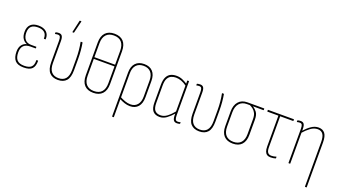

<svg xmlns="http://www.w3.org/2000/svg" viewBox="-65 -1322 3804 2134"><g transform="rotate(20 1836.5 -255.0)"><path d="M185 8Q115 8 84 -27Q53 -62 53 -132Q53 -183 76 -212Q99 -241 132 -248V-249Q100 -261 81 -290.5Q62 -320 62 -369Q62 -426 93.5 -456.5Q125 -487 186 -487Q247 -487 280.5 -456.5Q314 -426 311 -373Q311 -369 308 -369H294Q290 -369 290 -372Q291 -420 264 -443Q237 -466 187 -466Q134 -466 108.5 -442Q83 -418 83 -367Q83 -316 108 -286.5Q133 -257 179 -257H240Q243 -257 243 -254V-241Q243 -237 240 -237H179Q127 -237 100.5 -210.5Q74 -184 74 -131Q74 -71 100 -41.5Q126 -12 186 -12Q244 -12 269.5 -36.5Q295 -61 293 -116Q293 -119 297 -119H311Q314 -119 314 -115Q315 -53 286 -22.5Q257 8 185 8Z M591 8Q526 8 491 -30.5Q456 -69 456 -153V-405Q456 -437 449 -451.5Q442 -466 422 -466Q415 -466 407 -465Q399 -464 391 -462Q387 -461 387 -464V-477Q387 -481 390 -482Q397 -484 406.5 -485.5Q416 -487 425 -487Q453 -487 465 -469Q477 -451 477 -411V-152Q477 -81 506.5 -47Q536 -13 591 -13Q646 -13 675 -47Q704 -81 704 -153V-281Q704 -337 699 -387Q694 -437 686 -475Q685 -479 690 -479H704Q707 -479 709 -475Q716 -437 720.5 -388Q725 -339 725 -283V-155Q725 -70 691 -31Q657 8 591 8ZM565 -546Q562 -546 563 -550L595 -692Q596 -694 597 -694.5Q598 -695 599 -695H613Q617 -695 616 -690L582 -549Q581 -546 578 -546Z M1010 -691Q1080 -691 1117 -651.5Q1154 -612 1154 -535V-148Q1154 -72 1116.5 -32Q1079 8 1010 8Q941 8 904 -31.5Q867 -71 867 -148V-535Q867 -611 904.5 -651Q942 -691 1010 -691ZM1010 -670Q951 -670 919.5 -635Q888 -600 888 -534V-369H1133V-534Q1133 -600 1102 -635Q1071 -670 1010 -670ZM1010 -13Q1071 -13 1102 -48Q1133 -83 1133 -149V-349H888V-149Q888 -83 919.5 -48Q951 -13 1010 -13Z M1302 185Q1298 185 1298 181V-337Q1298 -409 1334.5 -448Q1371 -487 1436 -487Q1502 -487 1538 -448Q1574 -409 1574 -337V-146Q1574 -71 1539.5 -31.5Q1505 8 1444 8Q1412 8 1378.5 -3Q1345 -14 1310 -33V-55Q1344 -37 1377 -25Q1410 -13 1443 -13Q1494 -13 1523.5 -47.5Q1553 -82 1553 -146V-335Q1553 -398 1522.5 -432Q1492 -466 1436 -466Q1380 -466 1349.5 -432Q1319 -398 1319 -335V181Q1319 185 1316 185Z M1794 8Q1742 8 1714.5 -23Q1687 -54 1687 -127V-333Q1687 -391 1704 -425Q1721 -459 1750.5 -473Q1780 -487 1818 -487Q1858 -487 1891.5 -472Q1925 -457 1953 -438L1952 -415Q1916 -442 1883 -454Q1850 -466 1819 -466Q1788 -466 1763 -454.5Q1738 -443 1723 -414.5Q1708 -386 1708 -334V-129Q1708 -65 1730.5 -39Q1753 -13 1798 -13Q1838 -13 1875 -41Q1912 -69 1952 -118V-92Q1912 -46 1874.5 -19Q1837 8 1794 8ZM1999 8Q1971 8 1959 -11Q1947 -30 1947 -70V-95V-103V-425V-433V-475Q1947 -479 1951 -479H1965Q1968 -479 1968 -475V-74Q1968 -42 1975.5 -27Q1983 -12 2002 -12Q2010 -12 2018 -13Q2026 -14 2033 -17Q2036 -19 2036 -15V-1Q2036 2 2033 3Q2026 5 2017 6.5Q2008 8 1999 8Z M2263 8Q2198 8 2163 -30.5Q2128 -69 2128 -153V-405Q2128 -437 2121 -451.5Q2114 -466 2094 -466Q2087 -466 2079 -465Q2071 -464 2063 -462Q2059 -461 2059 -464V-477Q2059 -481 2062 -482Q2069 -484 2078.5 -485.5Q2088 -487 2097 -487Q2125 -487 2137 -469Q2149 -451 2149 -411V-152Q2149 -81 2178.5 -47Q2208 -13 2263 -13Q2318 -13 2347 -47Q2376 -81 2376 -153V-281Q2376 -337 2371 -387Q2366 -437 2358 -475Q2357 -479 2362 -479H2376Q2379 -479 2381 -475Q2388 -437 2392.5 -388Q2397 -339 2397 -283V-155Q2397 -70 2363 -31Q2329 8 2263 8Z M2660 8Q2591 8 2554 -32Q2517 -72 2517 -147V-320Q2517 -394 2554 -436.5Q2591 -479 2659 -479H2854Q2858 -479 2858 -475V-462Q2858 -461 2857 -459.5Q2856 -458 2854 -458L2732 -459V-458Q2758 -442 2780 -413Q2802 -384 2802 -326V-147Q2802 -72 2765.5 -32Q2729 8 2660 8ZM2660 -13Q2718 -13 2749 -47.5Q2780 -82 2780 -148V-324Q2780 -366 2767.5 -392Q2755 -418 2735 -434Q2715 -450 2695 -459H2659Q2602 -459 2570 -422Q2538 -385 2538 -317V-148Q2538 -82 2569.5 -47.5Q2601 -13 2660 -13Z M3108 8Q3082 8 3065.5 -2.5Q3049 -13 3040.5 -35Q3032 -57 3032 -94V-458H2903Q2900 -458 2900 -462V-475Q2900 -479 2903 -479H3206Q3209 -479 3209 -475V-462Q3209 -458 3206 -458H3053V-94Q3053 -48 3067.5 -30Q3082 -12 3109 -12Q3124 -12 3138.5 -14.5Q3153 -17 3164 -21Q3169 -23 3169 -19V-4Q3169 -1 3164 0Q3156 3 3140.5 5.5Q3125 8 3108 8Z M3583 185Q3579 185 3579 181V-344Q3579 -407 3558.5 -436.5Q3538 -466 3496 -466Q3453 -466 3412.5 -436.5Q3372 -407 3334 -363V-387Q3374 -432 3414.5 -459.5Q3455 -487 3499 -487Q3548 -487 3574 -454Q3600 -421 3600 -346V181Q3600 185 3597 185ZM3321 0Q3317 0 3317 -4V-405Q3317 -437 3310 -451.5Q3303 -466 3283 -466Q3276 -466 3268 -465Q3260 -464 3252 -462Q3248 -461 3248 -464V-477Q3248 -481 3251 -482Q3258 -484 3267.5 -485.5Q3277 -487 3286 -487Q3314 -487 3326 -469Q3338 -451 3338 -411V-384V-375V-4Q3338 0 3335 0Z"/></g></svg>

Font: Sofia Sans Condensed Thin
Style: Regular
Weight: 250
Version: Version 4.100